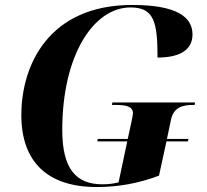

<svg xmlns="http://www.w3.org/2000/svg" viewBox="-20 -744 836 774"><path d="M370 10C457 10 539 -5 621 -36L651 -174H737L740 -184H653L669 -260C680 -313 717 -321 760 -321H765L766 -331H433L431 -321H444C487 -321 516 -316 516 -287C516 -282 513 -269 510 -253L495 -184H374L372 -174H493L458 -9C443 -5 422 -1 393 -1C286 -1 231 -64 231 -220C231 -523 358 -714 506 -714C601 -714 615 -656 615 -512C694 -512 756 -536 756 -605C756 -675 694 -724 513 -724C176 -724 66 -481 66 -280C66 -93 170 10 370 10Z"/></svg>

Font: Noto Serif Display
Style: Bold Italic
Weight: 700
Italic angle: -12°
Designer: Monotype Design Team
Foundry: Monotype Imaging Inc.
Version: Version 2.009